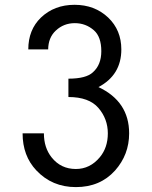

<svg xmlns="http://www.w3.org/2000/svg" viewBox="-20 -762 626 792"><path d="M73.2 -211.9H161.1Q161.1 -152.8 192.9 -112.8Q231 -64.9 293 -64.9Q351.6 -64.9 392.1 -113.8Q424.8 -153.3 424.8 -211.9Q424.8 -271.5 386 -316.7Q347.2 -361.8 262.2 -361.8V-437.5Q335.4 -437.5 363.3 -463.9Q397.9 -494.6 397.9 -550.8Q397.9 -610.4 367.2 -637.2Q333.5 -666.5 288.6 -666.5Q242.7 -666.5 210 -635.7Q179.2 -606.9 178.7 -558.1H96.7Q96.7 -639.2 148.9 -689.5Q204.1 -742.2 287.6 -742.2Q370.6 -742.2 426.3 -689.5Q480.5 -637.7 480.5 -558.1Q480.5 -452.6 386.2 -402.8Q512.7 -343.3 512.7 -211.9Q512.7 -124 454.6 -58.6Q393.1 9.8 293 9.8Q194.8 9.8 129.9 -59.1Q73.2 -119.1 73.2 -211.9Z"/></svg>

Font: Consola Mono
Style: Book
Weight: 400
Monospace: yes
Version: Version 2.001